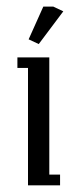

<svg xmlns="http://www.w3.org/2000/svg" viewBox="-20 -556 232 576"><path d="M32.2 -352.1V-383.8H127.9V-32.2H160.2V0H64V-352.1ZM65.9 -438 109.9 -536.1H140.1L169.9 -522L96.2 -423.8Z"/></svg>

Font: Gawaa
Style: Regular
Weight: 400
Designer: T. Christopher White
Version: Version 1.0